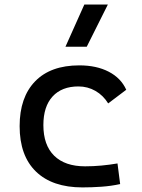

<svg xmlns="http://www.w3.org/2000/svg" viewBox="-20 -815 626 845"><path d="M342.8 9.8Q210.4 9.8 138.4 -59.8Q66.4 -129.4 66.4 -259.8Q66.4 -386.7 134.5 -457Q202.6 -527.3 329.1 -527.3Q404.8 -527.3 458.7 -499.3Q512.7 -471.2 535.6 -419.9L456.1 -359.9Q434.1 -395.5 399.9 -415Q365.7 -434.6 325.2 -434.6Q252 -434.6 211.4 -390.4Q170.9 -346.2 170.9 -264.6Q170.9 -176.3 218.5 -129.6Q266.1 -83 354.5 -83Q390.6 -83 426.8 -86.4Q462.9 -89.8 497.1 -95.7L508.8 -4.9Q468.8 3.9 426 6.8Q383.3 9.8 342.8 9.8ZM268.1 -609.4 351.1 -794.9H454.6L361.8 -609.4Z"/></svg>

Font: Cascadia Mono PL
Style: Regular
Weight: 400
Monospace: yes
Designer: Aaron Bell
Foundry: Saja Typeworks
Version: Version 2404.023; ttfautohint (v1.8.4)